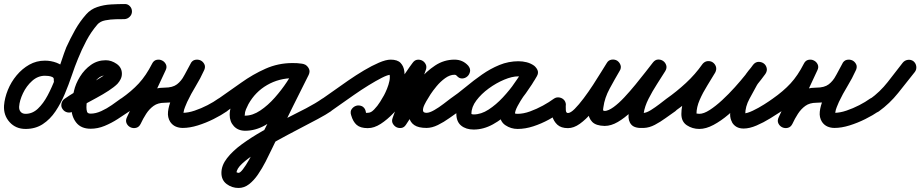

<svg xmlns="http://www.w3.org/2000/svg" viewBox="-43 -598 4569 953"><path d="M299 -198Q298 -182 286 -172Q274 -162 259 -163Q243 -164 233 -175.5Q223 -187 224 -203Q225 -212 216 -216Q207 -220 196.5 -221Q186 -222 180 -222Q145 -222 116.5 -196.5Q88 -171 71 -135Q54 -99 52 -69Q51 -53 59.5 -43Q68 -33 84 -33Q118 -33 145 -58.5Q172 -84 193.5 -124.5Q215 -165 232 -210.5Q249 -256 262.5 -297Q276 -338 286 -363Q306 -407 329.5 -449Q353 -491 385 -527Q407 -552 439.5 -563Q472 -574 508 -576Q544 -578 575 -578Q575 -578 575 -578Q575 -578 575 -578Q590 -579 601 -568Q612 -557 612 -541Q612 -526 601 -515Q590 -504 575 -503Q558 -503 531.5 -502.5Q505 -502 479.5 -497Q454 -492 441 -477Q409 -440 385.5 -395.5Q362 -351 344 -306Q329 -270 313.5 -224Q298 -178 278.5 -131.5Q259 -85 232.5 -45.5Q206 -6 169.5 18Q133 42 84 42Q35 42 4.5 8Q-26 -26 -23 -74Q-20 -112 -4 -151.5Q12 -191 39.5 -224Q67 -257 102.5 -277Q138 -297 180 -297Q210 -297 238 -286.5Q266 -276 283.5 -254Q301 -232 299 -198Q299 -198 299 -198Q299 -198 299 -198Z M268 -56Q259 -68 262 -83.5Q265 -99 278 -108Q324 -140 374.5 -166Q425 -192 472 -223Q476 -226 479.5 -228.5Q483 -231 486 -234Q488 -236 487.5 -236Q487 -236 487 -234Q487 -233 487 -232Q487 -239 487.5 -232Q488 -225 488 -224Q490 -220 488.5 -222Q487 -224 482 -224Q460 -224 442.5 -208Q425 -192 413.5 -170.5Q402 -149 398 -130Q398 -130 397 -129Q397 -127 397 -127Q392 -112 389 -97Q386 -82 386 -66Q386 -53 389 -43.5Q392 -34 407 -34Q432 -34 459.5 -46.5Q487 -59 512 -76.5Q537 -94 556 -108Q556 -108 556 -108Q556 -108 556 -108Q569 -117 584.5 -114Q600 -111 609 -99Q618 -86 615 -70.5Q612 -55 600 -46Q572 -27 541 -7Q510 13 476 27Q442 41 407 41Q359 41 335 10Q311 -21 311 -66Q311 -88 315 -108Q319 -128 325 -149Q325 -149 325 -147Q324 -146 324 -146Q332 -182 354 -217.5Q376 -253 408.5 -276Q441 -299 482 -299Q510 -299 536 -281Q562 -263 562 -232Q562 -218 556 -205.5Q550 -193 540 -182Q524 -166 496.5 -148Q469 -130 436.5 -112.5Q404 -95 373 -78Q342 -61 320 -46Q308 -37 292.5 -40Q277 -43 268 -56Z M599 -46Q587 -37 571.5 -40Q556 -43 547 -56Q538 -68 541 -83.5Q544 -99 557 -108Q610 -145 646 -184Q682 -223 712 -282Q720 -298 734.5 -301Q749 -304 761 -298Q774 -292 780.5 -278.5Q787 -265 779 -249Q748 -182 717 -116Q686 -50 655 16Q647 33 632.5 36Q618 39 605 33Q593 27 586 13.5Q579 0 588 -17Q607 -56 632 -89Q657 -122 691 -142.5Q725 -163 774 -163Q814 -163 835.5 -179.5Q857 -196 871.5 -223.5Q886 -251 903 -282Q911 -298 925.5 -301Q940 -304 953 -298Q965 -292 971.5 -279Q978 -266 970 -249Q952 -209 928.5 -170.5Q905 -132 886 -92Q881 -80 875.5 -67Q870 -54 868 -40Q868 -39 867.5 -37.5Q867 -36 867 -34Q867 -29 863 -33.5Q859 -38 864 -38Q891 -38 923.5 -49Q956 -60 987 -76Q1018 -92 1040 -108Q1040 -108 1040 -108Q1040 -108 1040 -108Q1053 -117 1068.5 -114Q1084 -111 1093 -99Q1102 -86 1099 -70.5Q1096 -55 1084 -46Q1055 -26 1017 -7Q979 12 939 24.5Q899 37 864 37Q845 37 829 30Q813 23 802 7Q788 -15 791 -43.5Q794 -72 807.5 -104Q821 -136 839 -168Q857 -200 874.5 -229Q892 -258 902 -280Q909 -297 924 -299.5Q939 -302 952 -296Q964 -290 971 -276.5Q978 -263 969 -247Q945 -202 922 -166Q899 -130 865 -109Q831 -88 774 -88Q741 -88 719.5 -72.5Q698 -57 682.5 -33Q667 -9 655 17Q647 33 632.5 36.5Q618 40 605 34Q592 28 585.5 14.5Q579 1 587 -16Q618 -82 649 -148Q680 -214 711 -280Q719 -297 733.5 -300Q748 -303 761 -297Q774 -291 780.5 -277.5Q787 -264 778 -247Q744 -181 702 -134.5Q660 -88 599 -46Q599 -46 599 -46Q599 -46 599 -46Z M1031 -56Q1022 -68 1025 -83.5Q1028 -99 1041 -108Q1096 -146 1154 -187.5Q1212 -229 1275 -257Q1338 -285 1408 -285Q1420 -285 1431.5 -284.5Q1443 -284 1455 -282Q1473 -280 1480.5 -267Q1488 -254 1486 -240Q1485 -226 1474 -215.5Q1463 -205 1445 -208Q1429 -210 1412 -210Q1342 -210 1283 -176Q1224 -142 1190 -81Q1184 -70 1178 -55.5Q1172 -41 1172 -28Q1172 -23 1171.5 -23.5Q1171 -24 1174 -24Q1211 -24 1249 -49.5Q1287 -75 1321 -113.5Q1355 -152 1381 -191.5Q1407 -231 1421 -259Q1429 -276 1444 -279.5Q1459 -283 1471 -276Q1484 -270 1490.5 -256.5Q1497 -243 1489 -226Q1450 -149 1412 -72Q1374 5 1336 83Q1336 83 1335 83Q1335 84 1335 84Q1323 106 1308 138Q1293 170 1275.5 204Q1258 238 1237.5 268Q1217 298 1193 316.5Q1169 335 1141 335Q1108 335 1082 315.5Q1056 296 1056 260Q1056 223 1084 187Q1112 151 1158 117.5Q1204 84 1259.5 52.5Q1315 21 1371.5 -7Q1428 -35 1476.5 -60.5Q1525 -86 1556 -108Q1556 -108 1556 -108Q1556 -108 1556 -108Q1569 -117 1584.5 -114Q1600 -111 1609 -99Q1618 -86 1615 -70.5Q1612 -55 1600 -46Q1577 -30 1534 -7Q1491 16 1438 43.5Q1385 71 1331.5 100.5Q1278 130 1232.5 159Q1187 188 1159 214Q1131 240 1131 260Q1131 260 1130 258Q1129 256 1133.5 258Q1138 260 1141 260Q1149 260 1162.5 242.5Q1176 225 1191.5 198Q1207 171 1222 141.5Q1237 112 1249.5 86.5Q1262 61 1269 48Q1269 48 1269 49Q1268 49 1268 49Q1307 -28 1345 -105Q1383 -182 1421 -260Q1430 -276 1444.5 -279.5Q1459 -283 1472 -277Q1484 -270 1490.5 -256.5Q1497 -243 1489 -227Q1469 -186 1437 -138Q1405 -90 1363.5 -47Q1322 -4 1273.5 23.5Q1225 51 1174 51Q1139 51 1118 28.5Q1097 6 1097 -28Q1097 -51 1105.5 -74Q1114 -97 1125 -117Q1168 -196 1245 -240.5Q1322 -285 1412 -285Q1434 -285 1455 -282Q1474 -279 1481.5 -266.5Q1489 -254 1487 -240Q1485 -226 1474.5 -216Q1464 -206 1445 -208Q1436 -209 1427 -209.5Q1418 -210 1408 -210Q1363 -210 1320 -194Q1277 -178 1236.5 -153Q1196 -128 1157.5 -99.5Q1119 -71 1083 -46Q1071 -37 1055.5 -40Q1040 -43 1031 -56Z M1599 -46Q1587 -37 1571.5 -40Q1556 -43 1547 -56Q1538 -68 1541 -83.5Q1544 -99 1557 -108Q1579 -123 1612.5 -147Q1646 -171 1685 -198Q1724 -225 1763.5 -248.5Q1803 -272 1838 -287Q1873 -302 1896 -302Q1930 -302 1945.5 -285.5Q1961 -269 1964 -243.5Q1967 -218 1962 -189Q1957 -160 1947.5 -133.5Q1938 -107 1930 -91Q1916 -64 1894 -34Q1872 -4 1844 17Q1816 38 1782 38Q1748 38 1728 21.5Q1708 5 1700 -27Q1694 -45 1703 -57Q1712 -69 1725 -73Q1738 -77 1752 -71.5Q1766 -66 1771 -48Q1775 -37 1773 -37.5Q1771 -38 1782 -38Q1799 -38 1823 -57.5Q1847 -77 1873.5 -108Q1900 -139 1925.5 -173.5Q1951 -208 1971.5 -238.5Q1992 -269 2005 -286Q2015 -300 2028.5 -301.5Q2042 -303 2053 -297Q2064 -291 2070 -279Q2076 -267 2071 -252Q2047 -186 2023.5 -120Q2000 -54 1976 13Q1971 28 1956.5 29.5Q1942 31 1928 25Q1915 18 1908 5Q1901 -8 1910 -21Q1936 -60 1967.5 -108Q1999 -156 2036 -200Q2073 -244 2117 -273Q2161 -302 2213 -302Q2254 -302 2281 -272Q2293 -257 2290 -242.5Q2287 -228 2277 -219Q2266 -210 2251 -209Q2236 -208 2224 -223Q2219 -228 2220.5 -227.5Q2222 -227 2213 -227Q2190 -227 2166.5 -210Q2143 -193 2124 -170Q2105 -147 2094 -130Q2091 -124 2081.5 -109.5Q2072 -95 2064 -78.5Q2056 -62 2056.5 -50Q2057 -38 2074 -38Q2089 -38 2112.5 -51.5Q2136 -65 2158 -82Q2180 -99 2192 -108Q2192 -108 2192 -108Q2192 -108 2192 -108Q2205 -117 2220.5 -114Q2236 -111 2245 -99Q2254 -86 2251 -70.5Q2248 -55 2236 -46Q2214 -31 2187 -11.5Q2160 8 2130.5 22.5Q2101 37 2074 37Q2034 37 2013.5 23Q1993 9 1988 -15Q1983 -39 1988.5 -66.5Q1994 -94 2005.5 -121.5Q2017 -149 2031 -170Q2050 -200 2078 -230.5Q2106 -261 2140.5 -281.5Q2175 -302 2213 -302Q2254 -302 2281 -271Q2293 -257 2290 -242.5Q2287 -228 2277 -219Q2266 -209 2251 -208.5Q2236 -208 2224 -222Q2220 -227 2214 -227Q2185 -227 2157 -209Q2129 -191 2102.5 -161.5Q2076 -132 2052 -98.5Q2028 -65 2007.5 -33Q1987 -1 1972 21Q1963 35 1949.5 37Q1936 39 1924 33Q1913 27 1906.5 15Q1900 3 1906 -13Q1929 -79 1953 -145Q1977 -211 2000 -277Q2006 -292 2020.5 -293.5Q2035 -295 2048 -288Q2061 -281 2068 -268.5Q2075 -256 2066 -243Q2048 -217 2023.5 -181.5Q1999 -146 1970.5 -108Q1942 -70 1910.5 -37Q1879 -4 1846.5 17Q1814 38 1782 38Q1746 38 1727.5 22Q1709 6 1700 -26Q1694 -44 1703 -56Q1712 -68 1725 -72Q1739 -76 1753 -70.5Q1767 -65 1772 -47Q1774 -38 1773.5 -37.5Q1773 -37 1782 -37Q1797 -37 1814 -54.5Q1831 -72 1844 -93Q1857 -114 1863 -125Q1870 -138 1878 -157.5Q1886 -177 1890 -196.5Q1894 -216 1890 -231Q1890 -230 1894 -228Q1896 -227 1896 -227Q1882 -227 1852.5 -212Q1823 -197 1786.5 -174.5Q1750 -152 1713.5 -126.5Q1677 -101 1646.5 -79.5Q1616 -58 1599 -46Q1599 -46 1599 -46Q1599 -46 1599 -46Z M2234 -46Q2222 -37 2206.5 -40Q2191 -43 2182 -56Q2173 -68 2176 -83.5Q2179 -99 2192 -108Q2230 -134 2269 -166.5Q2308 -199 2349.5 -228Q2391 -257 2436 -275.5Q2481 -294 2531 -294Q2551 -294 2571 -289Q2591 -284 2608 -272Q2622 -261 2623.5 -246.5Q2625 -232 2617 -221Q2610 -209 2596.5 -204.5Q2583 -200 2567 -209Q2550 -219 2529 -219Q2499 -219 2459.5 -202.5Q2420 -186 2383 -159Q2346 -132 2321.5 -99.5Q2297 -67 2297 -34Q2297 -29 2297 -29Q2293 -34 2297.5 -32Q2302 -30 2308 -30Q2345 -30 2382 -54Q2419 -78 2453 -114.5Q2487 -151 2513.5 -189Q2540 -227 2556 -256Q2565 -272 2580 -275Q2595 -278 2607 -271Q2619 -264 2625 -250Q2631 -236 2622 -220Q2613 -203 2595 -177.5Q2577 -152 2558 -124Q2539 -96 2526 -71.5Q2513 -47 2513 -32Q2513 -30 2511.5 -33Q2510 -36 2511 -36Q2514 -34 2518.5 -33.5Q2523 -33 2526 -33Q2555 -33 2588 -45Q2621 -57 2652 -74Q2683 -91 2706 -108Q2706 -108 2706 -108Q2706 -108 2706 -108Q2719 -117 2734.5 -114Q2750 -111 2759 -99Q2768 -86 2765 -70.5Q2762 -55 2750 -46Q2719 -25 2681.5 -4.5Q2644 16 2604 29Q2564 42 2526 42Q2493 42 2465.5 23.5Q2438 5 2438 -32Q2438 -60 2451 -89Q2464 -118 2483.5 -147Q2503 -176 2523 -203.5Q2543 -231 2556 -256Q2565 -272 2580 -275Q2595 -278 2607 -271Q2619 -264 2625 -250Q2631 -236 2622 -220Q2600 -181 2567 -135Q2534 -89 2492.5 -48Q2451 -7 2404 19Q2357 45 2308 45Q2270 45 2246 25.5Q2222 6 2222 -34Q2222 -73 2241.5 -111Q2261 -149 2294.5 -182Q2328 -215 2368.5 -240Q2409 -265 2450.5 -279.5Q2492 -294 2529 -294Q2570 -294 2605 -273Q2620 -264 2621 -249.5Q2622 -235 2614 -223Q2607 -210 2593 -205Q2579 -200 2564 -210Q2557 -216 2548 -217.5Q2539 -219 2531 -219Q2490 -219 2450.5 -201Q2411 -183 2374 -155.5Q2337 -128 2302 -98.5Q2267 -69 2234 -46Q2234 -46 2234 -46Q2234 -46 2234 -46Z M2728 -114Q2744 -114 2755 -103Q2766 -92 2765 -77Q2765 -67 2765.5 -52Q2766 -37 2776 -37Q2789 -37 2809.5 -57.5Q2830 -78 2854 -110Q2878 -142 2900.5 -176.5Q2923 -211 2941 -240.5Q2959 -270 2968 -284Q2978 -300 2993 -302Q3008 -304 3020 -297Q3032 -289 3037 -275Q3042 -261 3032 -245Q3009 -206 2983.5 -159Q2958 -112 2952 -66Q2950 -54 2950.5 -51Q2951 -48 2960 -47Q2960 -47 2959 -47Q2958 -47 2958 -47Q2977 -48 3002.5 -66.5Q3028 -85 3056 -115Q3084 -145 3111 -178Q3138 -211 3161 -240.5Q3184 -270 3198 -288Q3209 -302 3223.5 -302.5Q3238 -303 3249 -295Q3260 -287 3264 -273.5Q3268 -260 3259 -245Q3241 -216 3218 -180.5Q3195 -145 3176 -107.5Q3157 -70 3152 -36Q3150 -26 3145.5 -31.5Q3141 -37 3149 -37Q3166 -38 3187.5 -51.5Q3209 -65 3230 -81Q3251 -97 3265 -108Q3265 -108 3265 -108Q3265 -108 3265 -108Q3278 -117 3293.5 -114Q3309 -111 3318 -99Q3327 -86 3324 -70.5Q3321 -55 3309 -46Q3287 -31 3261 -12Q3235 7 3207.5 21.5Q3180 36 3153 37Q3108 40 3091 21Q3074 2 3077 -30.5Q3080 -63 3095.5 -101.5Q3111 -140 3131.5 -177.5Q3152 -215 3170 -243.5Q3188 -272 3195 -284Q3205 -299 3220 -299.5Q3235 -300 3246 -291Q3258 -283 3262.5 -269Q3267 -255 3256 -241Q3237 -216 3210.5 -182Q3184 -148 3153.5 -111.5Q3123 -75 3090 -43.5Q3057 -12 3023.5 7.5Q2990 27 2959 27Q2959 27 2958 27Q2957 27 2957 27Q2915 26 2896.5 7Q2878 -12 2876.5 -42Q2875 -72 2885 -107Q2895 -142 2911 -176.5Q2927 -211 2943 -239.5Q2959 -268 2968 -284Q2977 -300 2992 -301.5Q3007 -303 3019 -296Q3031 -288 3036.5 -274Q3042 -260 3032 -245Q3017 -221 2996 -185.5Q2975 -150 2949 -111.5Q2923 -73 2894 -39Q2865 -5 2835 16.5Q2805 38 2776 38Q2742 38 2723.5 21Q2705 4 2697.5 -22.5Q2690 -49 2691 -77Q2691 -93 2702 -104Q2713 -115 2728 -114Z M3255 -56Q3246 -69 3249 -84Q3252 -99 3265 -108Q3315 -143 3361.5 -186Q3408 -229 3443 -279Q3454 -293 3468.5 -294.5Q3483 -296 3494 -289Q3506 -281 3510.5 -267.5Q3515 -254 3507 -238Q3490 -209 3468 -174Q3446 -139 3430 -102.5Q3414 -66 3414 -32Q3414 -32 3413 -34Q3412 -35 3418.5 -34Q3425 -33 3428 -33Q3450 -33 3479.5 -52Q3509 -71 3541.5 -101Q3574 -131 3604.5 -165Q3635 -199 3658.5 -228.5Q3682 -258 3694 -275Q3705 -290 3720 -290Q3735 -290 3746 -281Q3758 -273 3762 -258.5Q3766 -244 3754 -230Q3744 -217 3733.5 -204.5Q3723 -192 3716 -178Q3716 -178 3716 -179Q3716 -179 3716 -179Q3698 -146 3677 -107.5Q3656 -69 3656 -30Q3656 -27 3656 -27Q3656 -27 3656 -28Q3656 -28 3656 -28Q3659 -22 3655.5 -24Q3652 -26 3648.5 -30.5Q3645 -35 3648 -35Q3665 -35 3693.5 -48.5Q3722 -62 3749.5 -79.5Q3777 -97 3792 -108Q3805 -117 3820.5 -114Q3836 -111 3845 -99Q3854 -86 3851 -70.5Q3848 -55 3836 -46Q3813 -31 3780 -10.5Q3747 10 3712 25Q3677 40 3648 40Q3627 40 3612.5 31.5Q3598 23 3590 8Q3590 8 3590 8Q3590 7 3590 7Q3581 -9 3581 -30Q3581 -80 3604 -126Q3627 -172 3650 -215Q3650 -215 3650 -215Q3650 -216 3650 -216Q3660 -232 3672 -247Q3684 -262 3696 -276Q3707 -291 3722 -291Q3737 -291 3748 -283Q3759 -275 3762.5 -260.5Q3766 -246 3756 -231Q3738 -206 3709.5 -171Q3681 -136 3646 -99Q3611 -62 3573.5 -30Q3536 2 3498.5 22Q3461 42 3428 42Q3394 42 3366.5 24Q3339 6 3339 -32Q3339 -74 3356 -116.5Q3373 -159 3397 -199Q3421 -239 3441 -276Q3450 -291 3465 -292Q3480 -293 3492 -285Q3504 -278 3509.5 -264Q3515 -250 3505 -235Q3465 -180 3414 -132.5Q3363 -85 3307 -46Q3294 -37 3279 -40Q3264 -43 3255 -56Z M3834 -46Q3822 -37 3806.5 -40Q3791 -43 3782 -56Q3773 -68 3776 -83.5Q3779 -99 3792 -108Q3845 -145 3881 -184Q3917 -223 3947 -282Q3955 -298 3969.5 -301Q3984 -304 3996 -298Q4009 -292 4015.5 -278.5Q4022 -265 4014 -249Q3983 -182 3952 -116Q3921 -50 3890 16Q3882 33 3867.5 36Q3853 39 3840 33Q3828 27 3821 13.5Q3814 0 3823 -17Q3842 -56 3867 -89Q3892 -122 3926 -142.5Q3960 -163 4009 -163Q4049 -163 4070.5 -179.5Q4092 -196 4106.5 -223.5Q4121 -251 4138 -282Q4146 -298 4160.5 -301Q4175 -304 4188 -298Q4200 -292 4206.5 -279Q4213 -266 4205 -249Q4187 -209 4163.5 -170.5Q4140 -132 4121 -92Q4116 -80 4110.5 -67Q4105 -54 4103 -40Q4103 -39 4102.5 -37.5Q4102 -36 4102 -34Q4102 -29 4098 -33.5Q4094 -38 4099 -38Q4126 -38 4158.5 -49Q4191 -60 4222 -76Q4253 -92 4275 -108Q4275 -108 4275 -108Q4275 -108 4275 -108Q4288 -117 4303.5 -114Q4319 -111 4328 -99Q4337 -86 4334 -70.5Q4331 -55 4319 -46Q4290 -26 4252 -7Q4214 12 4174 24.5Q4134 37 4099 37Q4080 37 4064 30Q4048 23 4037 7Q4023 -15 4026 -43.5Q4029 -72 4042.5 -104Q4056 -136 4074 -168Q4092 -200 4109.5 -229Q4127 -258 4137 -280Q4144 -297 4159 -299.5Q4174 -302 4187 -296Q4199 -290 4206 -276.5Q4213 -263 4204 -247Q4180 -202 4157 -166Q4134 -130 4100 -109Q4066 -88 4009 -88Q3976 -88 3954.5 -72.5Q3933 -57 3917.5 -33Q3902 -9 3890 17Q3882 33 3867.5 36.5Q3853 40 3840 34Q3827 28 3820.5 14.5Q3814 1 3822 -16Q3853 -82 3884 -148Q3915 -214 3946 -280Q3954 -297 3968.5 -300Q3983 -303 3996 -297Q4009 -291 4015.5 -277.5Q4022 -264 4013 -247Q3979 -181 3937 -134.5Q3895 -88 3834 -46Q3834 -46 3834 -46Q3834 -46 3834 -46Z M4319 -45Q4306 -36 4290.5 -38.5Q4275 -41 4266 -54Q4257 -67 4260 -82Q4263 -97 4275 -106Q4325 -142 4363 -190.5Q4401 -239 4438 -287Q4438 -287 4438 -287Q4438 -287 4438 -287Q4448 -299 4463.5 -301Q4479 -303 4491 -294Q4503 -284 4505 -268.5Q4507 -253 4498 -241Q4457 -189 4415 -136.5Q4373 -84 4319 -45Q4319 -45 4319 -45Q4319 -45 4319 -45Z"/></svg>

Font: FRB American Cursive Guidelines Extrabold
Style: Bold Italic
Weight: 800
Italic angle: -25°
Version: Version 2.0;Modular Font Editor K font №1